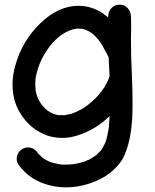

<svg xmlns="http://www.w3.org/2000/svg" viewBox="-20 -584 669 827"><path d="M262 -88 263 -89Q285 -92 306 -101Q335 -114 360 -133L361 -134Q394 -160 416 -189Q418 -191 419 -193Q431 -209 440 -227Q445 -235 452 -256L448 -337Q439 -356 433 -365Q418 -396 402.5 -414.5Q387 -433 373 -443Q354 -455 335 -460L313 -461L307 -460Q292 -458 278 -452H277Q256 -442 238 -429Q215 -410 196 -387L189 -377Q165 -344 152 -312Q139 -280 133 -246L132 -222Q132 -210 133 -199V-196Q136 -179 142 -163Q153 -138 175 -116L186 -107Q207 -92 232 -88ZM263 223Q214 223 167 206Q100 182 59 124Q52 113 52 101Q52 73 76 58Q88 51 100 51Q126 51 143 75V76L165 97Q174 103 192 112Q203 117 229 122Q230 123 232.5 123Q235 123 239 123.5Q243 124 246 125H260Q285 125 293 123Q295 123 297.5 123Q300 123 318 119Q344 113 352 108H354Q357 105 361 105Q377 97 393 85H394L415 64V63H416Q425 48 433 32L437 21Q444 -4 448 -30L449 -36L452 -84Q392 -25 312 0Q280 10 248 10Q216 10 184 0Q110 -27 68 -95Q34 -149 34 -219Q34 -262 46 -302Q75 -407 153 -483Q231 -559 318 -559Q385 -559 441 -513L446 -509Q446 -535 460.5 -549.5Q475 -564 495 -564Q515 -564 529 -550Q543 -536 544 -514Q545 -492 545 -469L544 -422Q544 -337 548 -261Q551 -196 551 -130Q551 27 505 106Q468 160 410 188Q339 223 263 223Z"/></svg>

Font: Bad Comic
Style: Regular
Weight: 400
Designer: GGBotNet
Foundry: f0n7
Version: 0.9